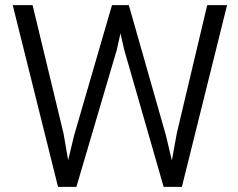

<svg xmlns="http://www.w3.org/2000/svg" viewBox="-20 -731 932 751"><path d="M270 -201.7 418 -710.9H483.9L628.9 -201.7L652.3 -103.5L671.4 -209L790.5 -710.9H868.2L691.4 0H620.1L465.8 -536.6L451.2 -600.6L437 -536.6L278.8 0H207L29.8 -710.9H107.4L228.5 -209L246.6 -104.5Z"/></svg>

Font: Vazirmatn RD Light
Style: Regular
Weight: 300
Designer: Saber Rastikerdar
Foundry: Saber Rastikerdar
Version: Version 32.102